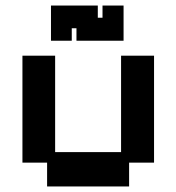

<svg xmlns="http://www.w3.org/2000/svg" viewBox="-20 -662 637 693"><path d="M150 11V-75H61V-461H179V-113H417V-461H536V-75H446V11ZM164 -515V-642H333V-598H350V-642H426V-515H256V-560H239V-515Z"/></svg>

Font: Pixelify Sans SemiBold
Style: Regular
Weight: 600
Designer: Stefie Justprince
Foundry: Typecalism Foundryline
Version: Version 1.000